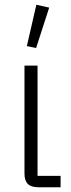

<svg xmlns="http://www.w3.org/2000/svg" viewBox="-20 -788 298 808"><path d="M235 -48V0H141Q111 0 97 -14Q83 -28 83 -58V-512H138V-48ZM187 -756 132 -586 93 -594 133 -768Z"/></svg>

Font: IBM Plex Sans Condensed Light
Style: Regular
Weight: 300
Width: 3
Designer: Mike Abbink, Paul van der Laan, Pieter van Rosmalen
Foundry: Bold Monday
Version: Version 3.201